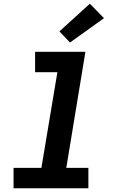

<svg xmlns="http://www.w3.org/2000/svg" viewBox="-20 -1014 640 1034"><path d="M53 0V-110H203L289 -625H169V-735H440L337 -110H456V0ZM357 -785 300 -845 464 -994 540 -916Z"/></svg>

Font: Iosevka Curly Slab XBdExObl
Style: Regular
Weight: 800
Width: 7
Italic angle: -9°
Monospace: yes
Designer: Belleve Invis
Foundry: Belleve Invis
Version: Version 11.1.0; ttfautohint (v1.8.3)